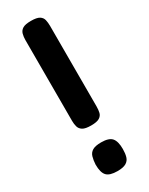

<svg xmlns="http://www.w3.org/2000/svg" viewBox="-187 -728 603 776"><g transform="rotate(-30 114.0 -340.5)"><path d="M113 -203Q86 -203 74 -210.5Q62 -218 58.5 -230.5Q55 -243 55 -258V-635Q55 -650 58.5 -663Q62 -676 74 -683.5Q86 -691 113 -691Q140 -691 152 -683.5Q164 -676 167 -663Q170 -650 170 -635V-259Q170 -243 167 -230.5Q164 -218 152 -210.5Q140 -203 113 -203ZM113 10Q77 10 63 -5Q49 -20 49 -57Q50 -77 54.5 -92.5Q59 -108 72.5 -116Q86 -124 113 -124Q149 -124 162.5 -108.5Q176 -93 176 -57Q176 -36 171.5 -21Q167 -6 153.5 2Q140 10 113 10Z"/></g></svg>

Font: Fredoka SemiCondensed Medium
Style: Regular
Weight: 500
Width: 4
Designer: Ben Nathan
Foundry: Milena B. Brandão, Ben Nathan
Version: Version 2.001